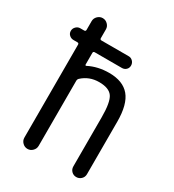

<svg xmlns="http://www.w3.org/2000/svg" viewBox="-181 -852 863 954"><g transform="rotate(30 250.0 -375.0)"><path d="M53.7 -583Q40 -583 29.8 -592.3Q19.5 -601.6 19.5 -615.7Q19.5 -629.9 29.8 -640.1Q40 -650.4 53.7 -650.4H76.2Q85 -650.4 85 -659.2V-709Q85 -725.6 97.2 -737.8Q109.4 -750 126 -750Q142.6 -750 154.8 -737.8Q167 -725.6 167 -709V-659.2Q167 -650.4 175.8 -650.4H332Q345.7 -650.4 355.5 -640.1Q365.2 -629.9 365.2 -615.7Q365.2 -601.6 355.5 -592.3Q345.7 -583 332 -583H175.8Q167 -583 167 -574.2V-507.8Q167 -504.9 169.4 -503.4Q171.9 -502 173.8 -503.9Q225.6 -530.3 290 -530.3Q369.1 -530.3 407.2 -484.9Q445.3 -439.5 445.3 -339.8V-39.1Q445.3 -22.5 433.6 -11.2Q421.9 0 405.8 0Q389.6 0 378.4 -11.2Q367.2 -22.5 367.2 -39.1V-320.3Q367.2 -407.2 346.7 -436.5Q326.2 -465.8 269.5 -465.8Q212.9 -465.8 172.9 -428.7Q167 -422.9 167 -414.1V-41Q167 -24.4 154.8 -12.2Q142.6 0 126 0Q109.4 0 97.2 -12.2Q85 -24.4 85 -41V-574.2Q85 -583 76.2 -583Z"/></g></svg>

Font: Rounded Mgen+ 1mn regular
Style: Regular
Weight: 400
Designer: [Source Han Sans]
Ryoko NISHIZUKA  (kana & ideographs); Paul D. Hunt (Latin, Greek & Cyrillic); Wenlong ZHANG  (bopomofo
Version: Version 1.059.20150602